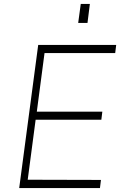

<svg xmlns="http://www.w3.org/2000/svg" viewBox="-20 -950 632 970"><path d="M434 -930H388L375 -834H422ZM77 0H485L490 -41L120 -42L160 -345H492L497 -386H166L205 -682H562L567 -723H173Z"/></svg>

Font: United Sans Thin
Style: Italic
Weight: 100
Italic angle: -8°
Designer: Pablo Impallari, Rodrigo Fuenzalida (Modified by Dan O. Williams)
Version: Version 1.000;PS 001.000;hotconv 1.0.88;makeotf.lib2.5.64775